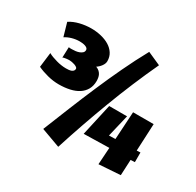

<svg xmlns="http://www.w3.org/2000/svg" viewBox="-132 -788 911 891"><g transform="rotate(30 323.0 -342.5)"><path d="M496.6 -607.4Q433.1 -471.2 379.9 -330.3Q326.7 -189.5 280.8 -45.9L179.2 -83Q207.5 -153.8 236.1 -224.4Q264.6 -294.9 294.7 -364.7Q324.7 -434.6 357.2 -503.2Q389.6 -571.8 426.3 -638.7ZM624.5 -162.1 602.1 -161.1 598.1 -77.1 482.9 -69.3 488.8 -160.2 353 -157.2 391.1 -328.1H486.8L458.5 -209L492.7 -210L501.5 -358.4H611.8L605 -212.9L624.5 -213.9ZM282.7 -399.4Q282.7 -373.5 272 -354.2Q261.2 -335 242.2 -322.5Q223.1 -310.1 196.3 -304Q169.4 -297.9 137.2 -297.9Q107.9 -297.9 77.4 -305.7Q46.9 -313.5 22 -325.2L31.7 -404.3Q41 -398.9 53 -394.5Q64.9 -390.1 77.9 -386.5Q90.8 -382.8 104 -380.9Q117.2 -378.9 129.4 -378.9Q136.7 -378.9 144.3 -379.6Q151.9 -380.4 157.7 -382.6Q163.6 -384.8 167.5 -389.2Q171.4 -393.6 171.4 -400.4Q171.4 -404.8 166.3 -408.4Q161.1 -412.1 154.1 -414.6Q147 -417 139.2 -418.5Q131.3 -419.9 126.5 -419.9Q123 -419.9 118.2 -419.7Q113.3 -419.4 108.2 -418.7Q103 -418 98.1 -417Q93.3 -416 90.3 -414.1L92.3 -470.7Q96.7 -469.7 100.6 -469.7Q104.5 -469.7 108.9 -469.7Q118.2 -469.7 128.7 -470.9Q139.2 -472.2 147.9 -475.6Q156.7 -479 162.6 -484.6Q168.5 -490.2 168.5 -499Q168.5 -505.4 163.8 -509.3Q159.2 -513.2 152.6 -515.4Q146 -517.6 137.9 -518.6Q129.9 -519.5 123.5 -519.5Q103 -519.5 83 -513.9Q63 -508.3 47.4 -498L26.9 -569.3Q49.8 -584 79.6 -591.3Q109.4 -598.6 140.1 -598.6Q167.5 -598.6 192.9 -592.5Q218.3 -586.4 237.5 -574.7Q256.8 -563 268.3 -545.2Q279.8 -527.3 279.8 -503.9Q279.8 -491.2 270.3 -477.8Q260.7 -464.4 247.6 -456.1Q258.3 -452.1 265.1 -446Q272 -439.9 275.9 -432.4Q279.8 -424.8 281.2 -416.3Q282.7 -407.7 282.7 -399.4Z"/></g></svg>

Font: Luckiest Guy RUS-BEL-UKR
Style: Regular
Weight: 400
Designer: Astigmatic (AOETI)
Foundry: Astigmatic (AOETI)
Version: Version 1.00 March 11, 2019, initial release